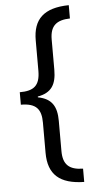

<svg xmlns="http://www.w3.org/2000/svg" viewBox="-59 -753 480 950"><g transform="rotate(-5 181.0 -278.0)"><path d="M320 161V95C250 94 221 65 221 -1V-151C221 -221 198 -263 128 -276V-280C196 -292 221 -331 221 -405V-555C221 -624 254 -649 320 -651V-717C195 -715 142 -662 142 -558V-407C142 -332 110 -309 41 -309V-247C118 -247 142 -215 142 -149V1C142 109 199 159 320 161Z"/></g></svg>

Font: Noto Sans Gujarati ExtraCondensed
Style: Regular
Weight: 400
Width: 2
Designer: Jelle Bosma - Monotype Design Team, Universal Thirst
Foundry: Monotype Imaging Inc.
Version: Version 2.106